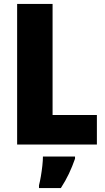

<svg xmlns="http://www.w3.org/2000/svg" viewBox="-20 -734 535 975"><path d="M67 0V-714H247V-150H472V0ZM361 72Q347 112 330 148Q313 184 289 221H178V207Q183 188 187.5 161.5Q192 135 195 108Q198 81 198 61H361Z"/></svg>

Font: Noto Sans Oriya Cond Blk
Style: Regular
Weight: 900
Width: 3
Designer: Amélie Bonet and Sol Matas
Foundry: Google LLC
Version: Version 2.006; ttfautohint (v1.8.4.7-5d5b)